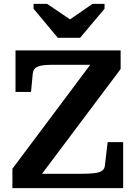

<svg xmlns="http://www.w3.org/2000/svg" viewBox="-20 -970 702 990"><path d="M278 -775H393L519 -925V-950H457L302 -843L378 -845L223 -950H153V-925ZM260 -636Q233 -636 213 -634.5Q193 -633 179 -628Q165 -623 158 -614.5Q151 -606 149 -592L140 -496H60V-710H602V-614L160 -25L135 -74H402Q444 -74 469.5 -77.5Q495 -81 507.5 -90.5Q520 -100 521 -118L535 -237H615V0H44V-100L473 -673L497 -636Z"/></svg>

Font: Roboto Serif 20pt SemiBold
Style: Regular
Weight: 600
Version: Version 1.008